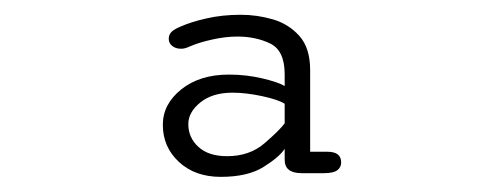

<svg xmlns="http://www.w3.org/2000/svg" viewBox="-20 -747 659 260"><path d="M388.5 -512.5Q365.5 -512.5 365.5 -530.5V-545.5Q358.5 -534.5 337 -521Q315.5 -507.5 279 -507.5Q244 -507.5 222.2 -527.8Q200.5 -548 200.5 -578Q200.5 -606 225.5 -626Q250.5 -646 290 -646Q313.5 -646 335.5 -640.8Q357.5 -635.5 365.5 -630.5V-646.5Q365.5 -678.5 346 -688Q326.5 -697.5 301.5 -697.5Q285.5 -697.5 267.5 -693.5Q249.5 -689.5 238 -684.5Q233.5 -682.5 231 -681.8Q228.5 -681 225 -681Q218 -681 213.2 -684.8Q208.5 -688.5 208.5 -694.5Q208.5 -700 212.2 -703.8Q216 -707.5 224.5 -711Q239 -717.5 260.2 -722.2Q281.5 -727 306 -727Q328 -727 349.5 -720.8Q371 -714.5 385.5 -698.2Q400 -682 400 -652V-541.5H423.5Q442 -541.5 442 -527Q442 -520.5 436.8 -516.5Q431.5 -512.5 419 -512.5ZM365.5 -606.5Q357 -612 335 -616.8Q313 -621.5 295 -621.5Q267.5 -621.5 251.2 -608.2Q235 -595 235 -579Q235 -560.5 248.8 -548Q262.5 -535.5 287.5 -535.5Q318 -535.5 338.2 -553Q358.5 -570.5 365.5 -580Z"/></svg>

Font: Sono Monospace ExtraLight
Style: Regular
Weight: 250
Version: Version 2.112